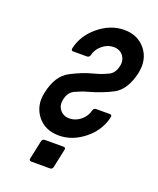

<svg xmlns="http://www.w3.org/2000/svg" viewBox="-124 -716 659 802"><g transform="rotate(20 205.0 -315.0)"><path d="M121.6 -84.5Q122.6 -88.4 126.2 -91.3Q129.9 -94.2 133.8 -94.2H218.8Q222.7 -94.2 224.9 -91.3Q227.1 -88.4 226.1 -84.5L208 0.5Q207 4.4 203.6 7.3Q200.2 10.3 196.3 10.3H111.3Q107.4 10.3 105 7.3Q102.5 4.4 103.5 0.5ZM118.7 -481.9Q114.7 -481.9 112.5 -484.9Q110.4 -487.8 111.3 -491.7Q124 -552.7 176.8 -596.2Q230 -639.6 290.5 -639.6Q350.6 -639.6 385.7 -596.2Q419.4 -553.2 406.7 -491.7Q389.2 -411.1 338.4 -384.3Q292.5 -360.8 238.8 -345.7Q223.1 -341.8 208 -335.9Q192.9 -330.1 178.2 -323.2H178.7Q155.8 -312 148.4 -278.8Q142.6 -251 157.7 -232.4Q172.9 -213.4 199.7 -213.4Q226.6 -213.4 250 -232.4Q272.9 -252 278.8 -278.8Q279.8 -282.7 283.2 -285.6Q286.6 -288.6 290.5 -288.6H353.5Q357.4 -288.6 359.9 -285.6Q362.3 -282.7 361.3 -278.8Q348.1 -216.8 295.9 -174.3Q242.7 -131.3 182.6 -131.3Q121.1 -131.3 86.9 -174.3Q52.7 -218.8 65.9 -278.8Q82.5 -358.4 133.8 -385.7Q157.7 -398.4 182.1 -408.2Q206.5 -418 232.9 -424.8Q264.2 -432.6 293 -446.8Q316.9 -458 324.2 -491.7Q330.1 -518.6 314.9 -538.1Q300.3 -557.1 272.9 -557.1Q245.1 -557.1 222.7 -538.1Q199.7 -519.5 193.8 -491.7Q192.9 -487.8 189.2 -484.9Q185.5 -481.9 181.6 -481.9Z"/></g></svg>

Font: Fibel Nord
Style: Bold Italic
Weight: 700
Designer: Peter Wiegel
Foundry: Peter Wioegel
Version: Version 000.000